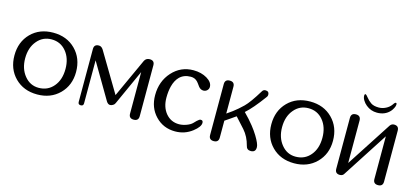

<svg xmlns="http://www.w3.org/2000/svg" viewBox="-58 -1102 3312 1534"><g transform="rotate(15 1598.0 -335.5)"><path d="M401.4 -105Q448.2 -160.2 448.2 -250Q448.2 -338.4 401.4 -394.5Q355 -450.2 281.2 -450.2Q208 -450.2 161.6 -394Q114.7 -338.4 114.7 -250Q114.7 -163.6 161.6 -106.4Q208 -49.3 278.8 -49.3Q354.5 -49.3 401.4 -105ZM464.4 -433.6Q536.1 -361.8 536.1 -248.5Q536.1 -138.2 464.4 -66.4Q392.6 4.9 281.2 4.9Q168.5 4.9 97.2 -66.4Q25.9 -138.2 25.9 -250Q25.9 -362.3 96.7 -434.1Q167.5 -505.4 279.8 -505.4Q393.1 -505.4 464.4 -433.6Z M1118.7 -39.6Q1118.7 0 1078.6 0Q1038.6 0 1038.6 -39.6V-382.8L906.7 -91.8Q901.9 -79.1 890.1 -72.3Q877.4 -64.5 866.2 -64.5Q848.6 -64.5 835.4 -85.4L662.6 -379.4V-23.4Q662.6 -1.5 640.6 -1.5Q618.2 -1.5 618.2 -23.4V-461.4Q618.2 -500.5 657.7 -500.5Q675.3 -500.5 687.5 -486.3Q688.5 -486.3 694.3 -477.5L888.2 -152.3L1036.1 -475.1Q1049.3 -500 1078.6 -500Q1118.7 -500 1118.7 -460.4Z M1564 -43.5Q1502 4.9 1421.9 4.9Q1323.7 4.9 1258.8 -63Q1193.8 -130.9 1193.8 -234.4Q1193.8 -349.1 1264.2 -427.2Q1335 -505.4 1439.5 -505.4Q1504.4 -505.4 1552.2 -477.1Q1599.6 -448.7 1599.6 -410.2Q1599.6 -393.1 1586.9 -380.9Q1574.2 -368.7 1556.6 -368.7Q1533.2 -368.7 1516.6 -389.2Q1495.6 -418.9 1488.8 -425.8Q1466.8 -449.7 1432.6 -449.7Q1375.5 -449.7 1340.3 -415Q1310.5 -385.3 1296.9 -333Q1286.1 -290.5 1286.1 -238.3Q1286.1 -159.7 1328.1 -108.9Q1370.6 -58.6 1437.5 -58.6Q1466.3 -58.6 1498.5 -70.3Q1530.3 -82 1545.9 -98.1Q1555.7 -108.4 1567.9 -120.6Q1586.9 -138.2 1595.7 -138.2L1607.4 -136.7Q1616.7 -131.8 1616.7 -117.2Q1616.7 -84.5 1564 -43.5Z M2086.9 -40Q2086.9 0 2046.9 0Q2013.2 0 2006.3 -33.2Q1988.3 -104.5 1944.3 -154.3Q1894.5 -210.9 1867.2 -239.3Q1841.3 -220.2 1818.8 -205.6Q1791.5 -186.5 1780.8 -179.7V-40Q1780.8 0 1740.7 0Q1700.7 0 1700.7 -40V-460.9Q1700.7 -500.5 1740.7 -500.5Q1780.8 -500.5 1780.8 -460.9V-238.8Q1800.8 -252.4 1827.1 -271.5Q1867.2 -301.8 1906.2 -339.8Q1945.3 -377.9 2009.8 -483.9Q2018.6 -499.5 2036.1 -499.5Q2066.4 -499.5 2066.4 -469.7Q2066.4 -458.5 2058.6 -449.7Q1977.5 -338.9 1920.9 -289.1Q1966.3 -243.7 2001.5 -199.2Q2028.3 -165.5 2049.3 -131.3Q2086.9 -69.3 2086.9 -43Z M2526.4 -105Q2573.2 -160.2 2573.2 -250Q2573.2 -338.4 2526.4 -394.5Q2480 -450.2 2406.2 -450.2Q2333 -450.2 2286.6 -394Q2239.7 -338.4 2239.7 -250Q2239.7 -163.6 2286.6 -106.4Q2333 -49.3 2403.8 -49.3Q2479.5 -49.3 2526.4 -105ZM2589.4 -433.6Q2661.1 -361.8 2661.1 -248.5Q2661.1 -138.2 2589.4 -66.4Q2517.6 4.9 2406.2 4.9Q2293.5 4.9 2222.2 -66.4Q2150.9 -138.2 2150.9 -250Q2150.9 -362.3 2221.7 -434.1Q2292.5 -505.4 2404.8 -505.4Q2518.1 -505.4 2589.4 -433.6Z M2850.6 -589.4Q2832.5 -604 2820.3 -624Q2808.1 -643.6 2808.1 -662.1Q2808.1 -676.3 2816.9 -676.3L2818.4 -675.8Q2825.2 -672.4 2837.4 -656.7Q2856 -632.8 2878.4 -617.2Q2901.9 -600.6 2944.8 -600.6Q2974.1 -600.6 3002 -614.7Q3029.8 -628.4 3046.9 -652.3Q3052.2 -659.7 3054.7 -663.6Q3058.1 -667.5 3062 -670.4Q3064.5 -672.4 3068.8 -672.4Q3075.7 -672.4 3075.7 -660.6Q3075.7 -647 3066.9 -630.4Q3058.1 -612.8 3047.4 -601.1Q3007.3 -557.1 2941.4 -557.1Q2890.1 -557.1 2850.6 -589.4ZM3139.6 -40Q3139.6 0 3099.6 0Q3059.6 0 3059.6 -40V-393.1L2819.8 -22Q2808.6 0 2784.2 0Q2744.1 0 2744.1 -40V-460.9Q2744.1 -501 2784.2 -501Q2823.7 -501 2824.2 -460.9V-109.4L3065.4 -481.4L3067.9 -484.9Q3080.1 -501 3099.6 -501Q3139.6 -501 3139.6 -460.9Z"/></g></svg>

Font: inglobal
Style: Regular
Weight: 400
Designer: Andrey Kochetov, Denis Davydov, Evgeny Yurtaev
Foundry: inglobal
Version: Version 1.00 September 25, 2014, initial release